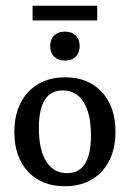

<svg xmlns="http://www.w3.org/2000/svg" viewBox="-20 -644 455 673"><path d="M207 8.8Q126 8.8 78.1 -42.5Q30.3 -93.8 30.3 -181.2Q30.3 -269 78.6 -321Q127 -373 208.5 -373Q289.6 -373 337.2 -321.3Q384.8 -269.5 384.8 -182.6Q384.8 -94.7 336.7 -43Q288.6 8.8 207 8.8ZM215.3 -37.1Q298.8 -37.1 298.8 -169.4Q298.8 -245.6 272.9 -286.4Q247.1 -327.1 199.7 -327.1Q116.2 -327.1 116.2 -194.8Q116.2 -118.7 142.1 -77.9Q168 -37.1 215.3 -37.1ZM207.5 -431.6Q183.6 -431.6 169.7 -445.3Q155.8 -459 155.8 -482.4Q155.8 -505.9 169.7 -519.5Q183.6 -533.2 207.5 -533.2Q231.4 -533.2 245.4 -519.5Q259.3 -505.9 259.3 -482.4Q259.3 -459 245.4 -445.3Q231.4 -431.6 207.5 -431.6ZM94.2 -624H320.8V-572.3H94.2Z"/></svg>

Font: Markazi Text
Style: Regular
Weight: 400
Designer: Borna Izadpanah (Arabic designer), Fiona Ross (Arabic design director) and Florian Runge (Latin designer)
Foundry: Borna Izadpanah and Florian Runge
Version: Version 1.000